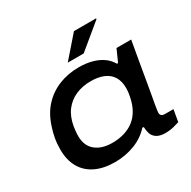

<svg xmlns="http://www.w3.org/2000/svg" viewBox="-163 -883 1050 1054"><g transform="rotate(-30 362.0 -356.0)"><path d="M274 12Q203 12 152 -12.5Q101 -37 74 -84Q47 -131 47 -198Q47 -236 53 -269Q59 -302 69 -331Q91 -401 133 -446.5Q175 -492 233 -515.5Q291 -539 360 -539Q404 -539 440.5 -529.5Q477 -520 505.5 -501Q534 -482 552 -451H559L593 -527H686L664 -402Q654 -343 646 -296.5Q638 -250 632 -215.5Q626 -181 621.5 -157Q617 -133 615.5 -120Q614 -107 614 -105Q614 -92 621 -86Q628 -80 644 -80H696L683 -5Q672 -1 646.5 5.5Q621 12 592 12Q562 12 542 1Q522 -10 513 -32Q510 -42 508 -53Q506 -64 506 -76L497 -77Q456 -32 397.5 -10Q339 12 274 12ZM314 -87Q355 -87 390 -97.5Q425 -108 452 -129Q479 -150 497 -182.5Q515 -215 523 -258Q526 -271 527 -280.5Q528 -290 528.5 -297.5Q529 -305 529 -311Q529 -354 511 -383Q493 -412 459 -426Q425 -440 379 -440Q326 -440 283.5 -421.5Q241 -403 212.5 -366Q184 -329 174 -271Q172 -257 171 -246Q170 -235 169.5 -227.5Q169 -220 169 -213Q169 -152 208 -119.5Q247 -87 314 -87ZM321 -591 437 -724H577V-719L422 -591Z"/></g></svg>

Font: Archivo Expanded Medium
Style: Italic
Weight: 500
Width: 7
Italic angle: -10°
Designer: Hector Gatti
Foundry: Omnibus-Type
Version: Version 2.001